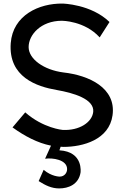

<svg xmlns="http://www.w3.org/2000/svg" viewBox="-20 -759 685 1073"><path d="M430 206C430 206 448 89 312 81L319 61C324 61 329 62 334 62C444 62 590 22 609 -115C630 -268 477 -338 335 -354C225 -368 140 -429 140 -496C140 -564 208 -643 326 -643C326 -643 453 -643 537 -550L592 -636C489 -736 330 -739 330 -739C198 -741 52 -674 40 -518C26 -328 186 -275 297 -256C389 -240 508 -206 501 -134C495 -76 424 -28 330 -33C330 -33 222 -42 121 -131L50 -47C118 2 190 40 265 55L232 128C274 122 355 133 355 186C355 208 339 228 313 228C313 228 268 228 224 190L196 253C234 277 268 294 311 294C362 294 419 272 430 206Z"/></svg>

Font: McLaren
Style: Regular
Weight: 400
Designer: Astigmatic (AOETI)
Foundry: Astigmatic (AOETI)
Version: Version 1.000